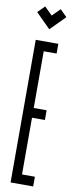

<svg xmlns="http://www.w3.org/2000/svg" viewBox="-99 -916 363 947"><g transform="rotate(10 83.0 -442.5)"><path d="M124.5 -884.6 158.7 -850.5 85.8 -777.2 12.5 -850.5 46.6 -884.6 85.8 -845.9ZM29.2 0V-714.3H142.4V-665.6H77.9V-381.5H142.4V-332.8H77.9V-48.7H142.4V0Z"/></g></svg>

Font: Marapfhont
Style: Book
Weight: 400
Version: Version 0.15